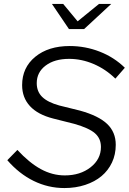

<svg xmlns="http://www.w3.org/2000/svg" viewBox="-20 -942 652 972"><path d="M17 0ZM17 -131 68 -183Q128 -118 186.5 -86Q245 -54 308 -54Q386 -54 438.5 -95Q491 -136 491 -198Q491 -241 460.5 -267.5Q430 -294 356 -315L249 -342Q171 -362 131.5 -405Q92 -448 92 -511Q92 -600 158.5 -654.5Q225 -709 333 -709Q412 -709 485 -680.5Q558 -652 612 -599L564 -544Q515 -592 454 -618Q393 -644 330 -644Q256 -644 211 -610Q166 -576 166 -521Q166 -478 194 -451Q222 -424 280 -408L385 -382Q479 -356 522.5 -314.5Q566 -273 566 -209Q566 -160 547 -119.5Q528 -79 494 -50.5Q460 -22 411.5 -6Q363 10 306 10Q224 10 150.5 -26Q77 -62 17 -131ZM300 -922 373 -834 481 -922H543L406 -795H329L243 -922Z"/></svg>

Font: Red Hat Text
Style: Italic
Weight: 400
Italic angle: -12°
Designer: Pentagram / MCKL
Foundry: Pentagram / MCKL
Version: Version 1.005; Red Hat Text Italic